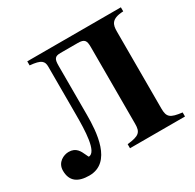

<svg xmlns="http://www.w3.org/2000/svg" viewBox="-151 -841 1041 1025"><g transform="rotate(-30 369.0 -329.0)"><path d="M137 -676V-651C207 -645 220 -629 220 -595V-297C220 -205 217 -71 167 -71C167 -71 162 -79 158 -89C146 -115 132 -147 86 -147C55 -147 10 -126 10 -75C10 -9 51 18 120 18C260 18 270 -166 270 -269V-572C270 -614 278 -626 313 -626H419C461 -626 469 -613 469 -572V-99C469 -47 453 -33 380 -25V0H719V-25C647 -34 631 -46 631 -100V-575C631 -615 638 -648 714 -651V-676Z"/></g></svg>

Font: XITS
Style: Bold
Weight: 700
Designer: MicroPress Inc., with final additions and corrections provided by Coen Hoffman, Elsevier (retired)
Version: Version 1.107